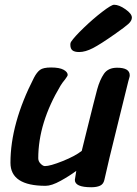

<svg xmlns="http://www.w3.org/2000/svg" viewBox="-20 -761 576 808"><path d="M460 -741Q481 -741 508 -722Q535 -703 535 -687Q535 -674 521 -661Q507 -648 464 -618Q403 -575 371 -558.5Q339 -542 313 -542Q294 -542 285 -549Q276 -556 276 -573Q276 -581 279 -585Q293 -606 332.5 -644Q372 -682 410.5 -711.5Q449 -741 460 -741ZM364 27Q295 27 295 -4L301 -42Q273 -21 235 0Q197 21 172 21Q24 21 24 -76Q24 -241 123 -434Q135 -457 148.5 -467Q162 -477 195 -477Q230 -477 247.5 -467.5Q265 -458 265 -445Q265 -442 254 -427Q243 -414 235 -401Q141 -244 141 -95Q141 -82 151 -72Q161 -62 169 -62Q191 -62 243.5 -83Q296 -104 324 -126L344 -207Q380 -352 389 -385Q400 -425 417.5 -450.5Q435 -476 473 -476Q526 -476 526 -444Q526 -439 523.5 -431.5Q521 -424 520 -419L480 -257Q432 -64 419 -3Q415 14 401 20.5Q387 27 364 27Z"/></svg>

Font: Sriracha
Style: Regular
Weight: 400
Designer: Suppakit Chalermlarp
Version: Version 1.002g